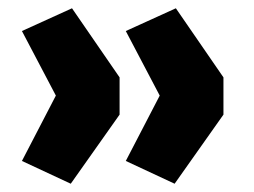

<svg xmlns="http://www.w3.org/2000/svg" viewBox="-20 -499 614 464"><path d="M151 -55 33 -110 115 -268 33 -424 154 -479 269 -312V-222ZM402 -55 284 -110 366 -268 284 -424 405 -479 520 -312V-222Z"/></svg>

Font: Nunito Sans 9pt Black
Style: Regular
Weight: 900
Version: Version 3.101;gftools[0.9.27]